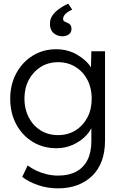

<svg xmlns="http://www.w3.org/2000/svg" viewBox="-20 -803 669 1053"><path d="M102 167 132 104Q152 120 178.5 132.5Q205 145 236 152.5Q267 160 299 160Q357 160 397.5 138.5Q438 117 459.5 75Q481 33 481 -29V-129L493 -132Q484 -94 454 -61.5Q424 -29 381 -9.5Q338 10 290 10Q217 10 159.5 -25Q102 -60 69 -121.5Q36 -183 36 -261Q36 -340 69.5 -401.5Q103 -463 160 -498Q217 -533 288 -533Q319 -533 348 -525.5Q377 -518 401.5 -504Q426 -490 446 -472Q466 -454 479.5 -433Q493 -412 499 -390L478 -393L481 -522H556V-32Q556 31 538 79.5Q520 128 485.5 161.5Q451 195 403.5 212.5Q356 230 298 230Q240 230 188 212Q136 194 102 167ZM483 -262Q483 -320 459.5 -365Q436 -410 394 -436Q352 -462 299 -462Q245 -462 203.5 -436Q162 -410 138 -365Q114 -320 114 -262Q114 -205 137.5 -159.5Q161 -114 202.5 -88Q244 -62 299 -62Q352 -62 393.5 -87.5Q435 -113 459 -158Q483 -203 483 -262ZM254 -672Q254 -694 263 -710.5Q272 -727 287 -740.5Q302 -754 319.5 -764.5Q337 -775 354 -783L376 -750Q362 -744 350.5 -736Q339 -728 332.5 -719Q326 -710 326 -700Q326 -690 332.5 -686Q339 -682 347 -679Q357 -676 364.5 -668Q372 -660 372 -644Q372 -625 357.5 -614.5Q343 -604 322 -604Q295 -604 274.5 -621Q254 -638 254 -672Z"/></svg>

Font: Mach Light
Style: Regular
Weight: 300
Version: Version 1.002